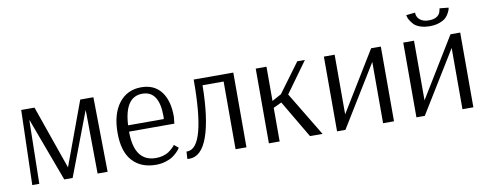

<svg xmlns="http://www.w3.org/2000/svg" viewBox="-60 -968 3217 1265"><g transform="rotate(-10 1549.0 -335.5)"><path d="M72 0 86 -500H175L324 -74L481 -500H569L576 0H509L505 -397L504 -426L342 0H286L128 -426L127 -415L119 0Z M899 10Q799 10 742 -52.5Q685 -115 685 -240Q685 -366 740 -438Q795 -510 890 -510Q976 -510 1022.5 -450.5Q1069 -391 1069 -282L1064 -236H761Q761 -34 907 -34Q932 -34 954.5 -40.5Q977 -47 991 -56.5Q1005 -66 1016 -76Q1027 -86 1032 -92L1036 -99L1065 -75Q1063 -72 1059.5 -66Q1056 -60 1041.5 -45.5Q1027 -31 1009.5 -19.5Q992 -8 962.5 1Q933 10 899 10ZM762 -278H1001Q1002 -288 1002 -297Q1002 -467 890 -467Q772 -467 762 -278Z M1122 9Q1113 9 1108 8L1111 -41H1116Q1240 -41 1240 -500H1505V0H1432V-453H1291Q1288 -230 1245.5 -110.5Q1203 9 1122 9Z M1655 0V-500H1727V-271L1789 -305L1933 -500H1984L1836 -295L2014 0H1930L1782 -251L1727 -225V0Z M2111 0V-500H2183V-101L2427 -500H2492V0H2419V-410L2167 0Z M2695 -665 2693 -675 2753 -681V-676Q2753 -664 2760 -651Q2781 -615 2834 -615Q2893 -615 2910 -654L2916 -676V-681L2976 -675Q2976 -671 2974.5 -664.5Q2973 -658 2964 -640.5Q2955 -623 2941.5 -610Q2928 -597 2899.5 -586.5Q2871 -576 2834 -576Q2797 -576 2769 -586Q2741 -596 2727.5 -611Q2714 -626 2705.5 -640.5Q2697 -655 2695 -665ZM2642 0V-500H2714V-101L2958 -500H3023V0H2950V-410L2698 0Z"/></g></svg>

Font: Arsenal
Style: Regular
Weight: 400
Designer: Andrij Shevchenko
Foundry: Stairsfor
Version: Version 2.001;PS 002.001;hotconv 1.0.88;makeotf.lib2.5.64775